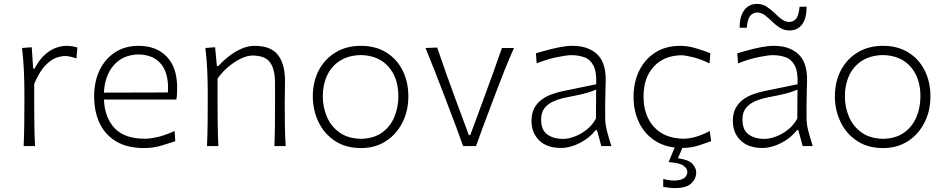

<svg xmlns="http://www.w3.org/2000/svg" viewBox="-20 -757 4900 995"><path d="M102.5 0Q105 -57.1 105.7 -110.1Q106.4 -163.1 106.4 -226.1V-277.3Q106.4 -332.5 103.8 -391.6Q101.1 -450.7 94.2 -508.3L144.5 -512.2L151.9 -401.4H158.7Q185.1 -450.2 214.8 -475.6Q244.6 -501 273.2 -510.3Q301.8 -519.5 323.7 -519.5Q339.4 -519.5 353.5 -517.1Q367.7 -514.6 380.9 -510.7L376 -454.1Q361.3 -459.5 345.7 -463.1Q330.1 -466.8 316.9 -466.8Q298.3 -466.8 271.7 -457.8Q245.1 -448.7 215.3 -418.2Q185.5 -387.7 157.2 -322.8V-224.6Q157.2 -162.6 158 -109.9Q158.7 -57.1 161.6 0Z M726.6 10.3Q639.2 10.3 581.5 -24.4Q523.9 -59.1 495.8 -119.6Q467.8 -180.2 467.8 -257.8Q467.8 -334 496.1 -393.1Q524.4 -452.1 576.2 -485.8Q627.9 -519.5 697.8 -519.5Q790.5 -519.5 844.2 -463.4Q897.9 -407.2 897.9 -304.2Q897.9 -286.1 897.2 -271Q896.5 -255.9 894 -241.2H518.6Q522.5 -147.5 574 -92.8Q625.5 -38.1 730 -38.1Q762.7 -38.1 803.2 -48.6Q843.8 -59.1 884.8 -78.1L888.2 -24.9Q858.4 -15.1 816.2 -2.4Q773.9 10.3 726.6 10.3ZM850.1 -277.8Q856 -372.6 816.9 -422.6Q777.8 -472.7 698.7 -475.1Q616.2 -473.1 569.3 -418.7Q522.5 -364.3 518.6 -276.9Z M1052.7 0Q1055.2 -57.1 1055.9 -110.1Q1056.6 -163.1 1056.6 -226.1V-277.3Q1056.6 -332.5 1054 -391.6Q1051.3 -450.7 1044.4 -508.3L1094.7 -512.2L1104 -414.6H1111.3Q1130.4 -436.5 1160.4 -460.9Q1190.4 -485.4 1226.6 -502.4Q1262.7 -519.5 1299.3 -519.5Q1383.8 -519.5 1420.4 -472.4Q1457 -425.3 1457 -336.9Q1457 -304.2 1456.3 -275.9Q1455.6 -247.6 1455.6 -226.1Q1455.6 -163.1 1456.3 -110.1Q1457 -57.1 1460.4 0H1401.9Q1404.3 -57.1 1404.8 -109.9Q1405.3 -162.6 1405.3 -224.6V-326.2Q1405.3 -397 1379.9 -433.1Q1354.5 -469.2 1288.1 -469.2Q1261.2 -469.2 1228.3 -453.4Q1195.3 -437.5 1163.3 -410.6Q1131.3 -383.8 1107.4 -349.6V-224.6Q1107.4 -162.6 1108.2 -109.9Q1108.9 -57.1 1111.8 0Z M1850.6 10.3Q1771 10.3 1715.1 -27.1Q1659.2 -64.5 1630.1 -125.7Q1601.1 -187 1601.1 -257.8Q1601.1 -334 1632.3 -393.1Q1663.6 -452.1 1719.7 -485.8Q1775.9 -519.5 1850.1 -519.5Q1926.8 -519.5 1981.9 -485.1Q2037.1 -450.7 2066.7 -391.4Q2096.2 -332 2096.2 -257.8Q2096.2 -183.1 2065.7 -122.3Q2035.2 -61.5 1980 -25.6Q1924.8 10.3 1850.6 10.3ZM1850.6 -37.6Q1917.5 -39.1 1960.4 -70.3Q2003.4 -101.6 2023.9 -151.4Q2044.4 -201.2 2044.4 -257.8Q2044.4 -352.5 1993.7 -410.9Q1942.9 -469.2 1850.6 -471.7Q1785.2 -470.2 1741 -441.7Q1696.8 -413.1 1674.8 -365.2Q1652.8 -317.4 1652.8 -257.8Q1652.8 -201.2 1674.3 -151.4Q1695.8 -101.6 1739.5 -70.3Q1783.2 -39.1 1850.6 -37.6Z M2379.9 0Q2363.3 -47.9 2344.7 -97.2Q2326.2 -146.5 2308.6 -192.4L2274.4 -282.2Q2252.9 -338.4 2230.5 -395.5Q2208 -452.6 2185.1 -508.3L2245.6 -510.7Q2269 -440.9 2293.7 -372.1Q2318.4 -303.2 2344.2 -233.4L2409.7 -56.6H2417L2482.4 -233.9Q2508.3 -304.2 2533 -372.3Q2557.6 -440.4 2581.1 -508.3H2643.6Q2618.2 -452.1 2595.5 -394.8Q2572.8 -337.4 2551.3 -280.8L2517.1 -189.9Q2499 -141.6 2481.4 -95Q2463.9 -48.3 2446.8 0Z M2887.7 9.8Q2814.5 9.8 2774.4 -29.3Q2734.4 -68.4 2734.4 -130.4Q2734.4 -170.9 2749.8 -198.2Q2765.1 -225.6 2789.6 -242.7Q2814 -259.8 2842.3 -269.5Q2870.6 -279.3 2896.5 -284.7L3069.8 -320.3Q3072.3 -385.3 3055.2 -417.5Q3038.1 -449.7 3007.8 -460.4Q2977.5 -471.2 2940.4 -471.2Q2918.5 -471.2 2868.4 -461.2Q2818.4 -451.2 2761.2 -428.7L2757.3 -481Q2780.8 -487.8 2813.7 -496.8Q2846.7 -505.9 2881.8 -512.7Q2917 -519.5 2946.8 -519.5Q3025.9 -519.5 3072.5 -477.8Q3119.1 -436 3119.1 -343.3Q3119.1 -320.8 3117.7 -286.1Q3116.2 -251.5 3116.2 -216.8V-146Q3116.2 -114.3 3125.5 -78.1Q3134.8 -42 3148.4 0H3096.2L3073.7 -82.5H3066.9Q3034.2 -41 2984.1 -15.6Q2934.1 9.8 2887.7 9.8ZM2898.4 -37.1Q2923.3 -37.1 2955.6 -48.6Q2987.8 -60.1 3018.3 -83.5Q3048.8 -106.9 3068.4 -142.6L3069.3 -293Q3060.1 -288.6 3044.7 -283Q3029.3 -277.3 2999.5 -270Q2969.7 -262.7 2916 -252.4Q2880.9 -245.6 2850.8 -232.9Q2820.8 -220.2 2802.5 -197.5Q2784.2 -174.8 2784.2 -137.7Q2784.2 -83 2816.4 -60.1Q2848.6 -37.1 2898.4 -37.1Z M3515.1 9.8Q3434.6 9.8 3378.2 -25.4Q3321.8 -60.5 3292.5 -120.6Q3263.2 -180.7 3263.2 -254.9Q3263.2 -330.1 3292.2 -389.9Q3321.3 -449.7 3375.5 -484.6Q3429.7 -519.5 3505.9 -519.5Q3544.9 -519.5 3588.1 -506.3Q3631.3 -493.2 3661.1 -481.4L3657.2 -428.7Q3607.9 -451.7 3568.6 -461.2Q3529.3 -470.7 3509.8 -470.7Q3420.9 -468.8 3367.9 -411.6Q3314.9 -354.5 3314.9 -255.9Q3314.9 -194.8 3337.9 -146Q3360.8 -97.2 3406.5 -68.4Q3452.1 -39.6 3521.5 -38.1Q3582.5 -38.1 3658.2 -78.1L3665.5 -25.4Q3638.2 -15.1 3598.9 -2.7Q3559.6 9.8 3515.1 9.8ZM3477.1 217.8Q3463.4 217.8 3446 215.6Q3428.7 213.4 3417 211.4V170.4Q3427.2 173.3 3444.6 176Q3461.9 178.7 3472.7 178.7Q3512.2 177.7 3527.1 164.8Q3542 151.9 3542 133.3Q3542 117.7 3523.4 102.5Q3504.9 87.4 3444.8 83L3485.8 -14.6H3520.5V0L3493.2 63Q3549.3 70.8 3568.6 92.3Q3587.9 113.8 3587.9 136.7Q3587.9 169.4 3562.3 193.6Q3536.6 217.8 3477.1 217.8Z M3931.2 9.8Q3857.9 9.8 3817.9 -29.3Q3777.8 -68.4 3777.8 -130.4Q3777.8 -170.9 3793.2 -198.2Q3808.6 -225.6 3833 -242.7Q3857.4 -259.8 3885.7 -269.5Q3914.1 -279.3 3939.9 -284.7L4113.3 -320.3Q4115.7 -385.3 4098.6 -417.5Q4081.5 -449.7 4051.3 -460.4Q4021 -471.2 3983.9 -471.2Q3961.9 -471.2 3911.9 -461.2Q3861.8 -451.2 3804.7 -428.7L3800.8 -481Q3824.2 -487.8 3857.2 -496.8Q3890.1 -505.9 3925.3 -512.7Q3960.4 -519.5 3990.2 -519.5Q4069.3 -519.5 4116 -477.8Q4162.6 -436 4162.6 -343.3Q4162.6 -320.8 4161.1 -286.1Q4159.7 -251.5 4159.7 -216.8V-146Q4159.7 -114.3 4168.9 -78.1Q4178.2 -42 4191.9 0H4139.6L4117.2 -82.5H4110.4Q4077.6 -41 4027.6 -15.6Q3977.5 9.8 3931.2 9.8ZM3941.9 -37.1Q3966.8 -37.1 3999 -48.6Q4031.2 -60.1 4061.8 -83.5Q4092.3 -106.9 4111.8 -142.6L4112.8 -293Q4103.5 -288.6 4088.1 -283Q4072.8 -277.3 4043 -270Q4013.2 -262.7 3959.5 -252.4Q3924.3 -245.6 3894.3 -232.9Q3864.3 -220.2 3845.9 -197.5Q3827.6 -174.8 3827.6 -137.7Q3827.6 -83 3859.9 -60.1Q3892.1 -37.1 3941.9 -37.1ZM4071.8 -599.1Q4043.9 -599.1 4022.2 -612.8Q4000.5 -626.5 3981.9 -644.8Q3963.4 -663.1 3945.1 -677.2Q3926.8 -691.4 3904.8 -692.4Q3878.9 -690.9 3866 -672.4Q3853 -653.8 3850.1 -613.3H3813Q3813 -672.9 3837.2 -704.8Q3861.3 -736.8 3903.3 -736.8Q3931.2 -736.8 3952.6 -722.9Q3974.1 -709 3992.7 -690.7Q4011.2 -672.4 4029.5 -658.2Q4047.9 -644 4069.3 -643.1Q4096.2 -644.5 4108.2 -663.3Q4120.1 -682.1 4123.5 -722.2H4160.2Q4160.2 -662.6 4137 -630.9Q4113.8 -599.1 4071.8 -599.1Z M4556.2 10.3Q4476.6 10.3 4420.7 -27.1Q4364.7 -64.5 4335.7 -125.7Q4306.6 -187 4306.6 -257.8Q4306.6 -334 4337.9 -393.1Q4369.1 -452.1 4425.3 -485.8Q4481.4 -519.5 4555.7 -519.5Q4632.3 -519.5 4687.5 -485.1Q4742.7 -450.7 4772.2 -391.4Q4801.8 -332 4801.8 -257.8Q4801.8 -183.1 4771.2 -122.3Q4740.7 -61.5 4685.5 -25.6Q4630.4 10.3 4556.2 10.3ZM4556.2 -37.6Q4623 -39.1 4666 -70.3Q4709 -101.6 4729.5 -151.4Q4750 -201.2 4750 -257.8Q4750 -352.5 4699.2 -410.9Q4648.4 -469.2 4556.2 -471.7Q4490.7 -470.2 4446.5 -441.7Q4402.3 -413.1 4380.4 -365.2Q4358.4 -317.4 4358.4 -257.8Q4358.4 -201.2 4379.9 -151.4Q4401.4 -101.6 4445.1 -70.3Q4488.8 -39.1 4556.2 -37.6Z"/></svg>

Font: Pinar-FD Light
Style: Regular
Weight: 300
Designer: Amin Abedi
Version: Version 2.000